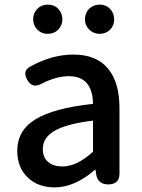

<svg xmlns="http://www.w3.org/2000/svg" viewBox="-20 -801 615 834"><path d="M217 13Q145 13 100 -30.5Q55 -74 55 -146Q55 -234 133.5 -282.5Q212 -331 384 -350Q382 -470 279 -470Q224 -470 160 -437Q120 -415 98 -455Q77 -493 110 -511Q205 -564 299 -564Q400 -564 450 -502Q499 -443 499 -331V-165V-47Q499 0 450 0Q406 0 398 -42L395 -63H392Q304 13 217 13ZM252 -78Q314 -78 384 -142V-209V-277Q266 -263 214 -231Q166 -202 166 -154Q166 -115 191 -96Q213 -78 252 -78ZM187 -654Q160 -654 142 -672.5Q124 -691 124 -717.5Q124 -744 142 -762.5Q160 -781 187 -781Q215 -781 233 -763Q251 -743 251 -717Q251 -691 233 -672.5Q215 -654 187 -654ZM413 -654Q386 -654 367.5 -672.5Q349 -691 349 -717Q349 -743 367 -763Q387 -781 413 -781Q440 -781 458 -762.5Q476 -744 476 -717Q476 -690 458 -672Q440 -654 413 -654Z"/></svg>

Font: GenSenRounded TW M
Style: Regular
Weight: 500
Version: Version 1.501;PS 1;hotconv 16.6.51;makeotf.lib2.5.65220